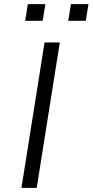

<svg xmlns="http://www.w3.org/2000/svg" viewBox="-20 -911 449 931"><path d="M84 0 196 -705H270L158 0ZM311 -810 324 -891H409L396 -810ZM102 -810 115 -891H200L187 -810Z"/></svg>

Font: Nunito Sans 7pt SemiExpanded Light
Style: Italic
Weight: 300
Width: 6
Italic angle: -9°
Designer: Vernon Adams
Foundry: Vernon Adams
Version: Version 3.101;gftools[0.9.27]